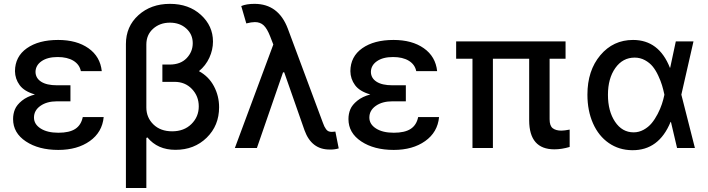

<svg xmlns="http://www.w3.org/2000/svg" viewBox="-20 -757 3621 982"><path d="M340.3 -238.8H271.5Q219.7 -238.8 186.8 -215.6Q153.8 -192.4 153.8 -155.8Q153.8 -121.6 187.7 -99.9Q221.7 -78.1 278.8 -78.1Q335 -78.1 365 -97.7Q395 -117.2 403.3 -158.2H510.3Q502.9 -80.6 439.2 -35.4Q375.5 9.8 278.3 9.8Q177.7 9.8 112.3 -33.7Q46.9 -77.1 46.9 -147.9Q46.9 -174.8 56.4 -197.8Q65.9 -220.7 92 -241.9Q118.2 -263.2 158.7 -273.9Q104 -289.6 80.6 -321.5Q57.1 -353.5 56.6 -393.1Q57.1 -467.8 117.4 -510.3Q177.7 -552.7 277.3 -552.7Q372.1 -552.7 432.4 -510.3Q492.7 -467.8 500.5 -393.1H393.6Q386.7 -427.2 355.5 -446.3Q324.2 -465.3 274.9 -465.3Q223.1 -465.3 192.6 -444.1Q162.1 -422.9 161.6 -389.2Q162.1 -357.4 190.4 -339.1Q218.8 -320.8 271.5 -320.8H340.3Z M849.1 -737.3Q945.8 -737.3 1007.6 -680.9Q1069.3 -624.5 1069.3 -544.4Q1069.3 -502.4 1050.8 -461.9Q1032.2 -421.4 997.6 -393.1Q1047.9 -365.7 1074.2 -315.9Q1100.6 -266.1 1100.6 -208.5Q1100.6 -114.7 1037.1 -52.7Q973.6 9.3 877.4 9.3Q786.1 9.3 733.9 -54.2L728.5 -51.3V204.6H624V-531.7Q624 -621.6 688 -679.4Q752 -737.3 849.1 -737.3ZM810.5 -338.4V-426.8H847.7Q903.3 -426.8 934.6 -459.5Q965.8 -492.2 965.8 -536.1Q965.8 -581.5 932.6 -611.3Q899.4 -641.1 849.1 -641.1Q797.9 -641.1 763.2 -610.1Q728.5 -579.1 728.5 -529.3V-207.5Q728.5 -155.8 764.6 -120.6Q800.8 -85.4 860.4 -85.4Q921.4 -85.4 959 -122.6Q996.6 -159.7 996.6 -212.9Q996.6 -265.1 961.7 -301.8Q926.8 -338.4 872.6 -338.4Z M1665.5 7.8Q1573.2 7.8 1537.6 -90.3L1433.6 -387.2H1427.7L1293.9 0H1181.2L1377.9 -529.3L1361.8 -570.8Q1346.2 -610.8 1328.6 -627.4Q1311 -644 1283.7 -644Q1266.1 -644 1239.7 -637.2L1213.9 -726.1Q1240.2 -737.3 1281.7 -737.3Q1404.3 -737.3 1452.1 -610.4L1631.3 -129.4Q1635.7 -117.2 1638.9 -110.6Q1642.1 -104 1647.5 -96.4Q1652.8 -88.9 1659.9 -85.7Q1667 -82.5 1677.2 -82.5Q1683.6 -82.5 1695.3 -84L1712.4 2Q1689.5 8.8 1665.5 7.8Z M2055.7 -238.8H1986.8Q1935.1 -238.8 1902.1 -215.6Q1869.1 -192.4 1869.1 -155.8Q1869.1 -121.6 1903.1 -99.9Q1937 -78.1 1994.1 -78.1Q2050.3 -78.1 2080.3 -97.7Q2110.4 -117.2 2118.7 -158.2H2225.6Q2218.3 -80.6 2154.5 -35.4Q2090.8 9.8 1993.7 9.8Q1893.1 9.8 1827.6 -33.7Q1762.2 -77.1 1762.2 -147.9Q1762.2 -174.8 1771.7 -197.8Q1781.2 -220.7 1807.4 -241.9Q1833.5 -263.2 1874 -273.9Q1819.3 -289.6 1795.9 -321.5Q1772.5 -353.5 1772 -393.1Q1772.5 -467.8 1832.8 -510.3Q1893.1 -552.7 1992.7 -552.7Q2087.4 -552.7 2147.7 -510.3Q2208 -467.8 2215.8 -393.1H2108.9Q2102.1 -427.2 2070.8 -446.3Q2039.6 -465.3 1990.2 -465.3Q1938.5 -465.3 1908 -444.1Q1877.4 -422.9 1877 -389.2Q1877.4 -357.4 1905.8 -339.1Q1934.1 -320.8 1986.8 -320.8H2055.7Z M2872.6 -545.4V-456.5H2791V-147Q2791 -113.3 2807.1 -101.1Q2823.2 -88.9 2851.1 -88.9Q2866.7 -88.9 2893.6 -94.2V-5.4Q2852.5 6.8 2815.4 6.8Q2687 6.8 2686.5 -141.1V-456.5H2501V0H2396.5V-456.5H2313V-545.4Z M3213.4 11.2Q3146 10.7 3093.8 -25.4Q3041.5 -61.5 3012.9 -126.2Q2984.4 -190.9 2984.4 -272.9Q2984.4 -396 3050.3 -474.4Q3116.2 -552.7 3217.8 -552.7Q3350.1 -552.7 3406.2 -410.6H3407.7L3436.5 -545.4H3526.9L3464.8 -272.9L3534.2 0H3442.9L3411.6 -133.3H3409.7Q3349.6 12.7 3213.4 11.2ZM3377.9 -272.9V-273.9Q3372.6 -298.8 3366 -320.8Q3359.4 -342.8 3346.7 -370.1Q3334 -397.5 3318.4 -416.7Q3302.7 -436 3278.6 -449.2Q3254.4 -462.4 3226.1 -462.4Q3165 -462.4 3127.2 -409.2Q3089.4 -356 3089.4 -272Q3089.4 -188.5 3125.7 -134.3Q3162.1 -80.1 3220.7 -80.1Q3248 -80.1 3272.2 -93.5Q3296.4 -106.9 3313 -127Q3329.6 -147 3343.5 -173.8Q3357.4 -200.7 3365.2 -224.4Q3373 -248 3377.9 -271.5Z"/></svg>

Font: Interop Med
Style: Regular
Weight: 500
Designer: Rasmus Andersson, Google, Jang Haemin
Foundry: jhaemin
Version: Version 1.007